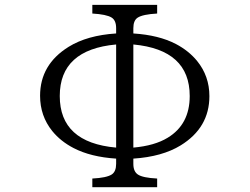

<svg xmlns="http://www.w3.org/2000/svg" viewBox="-20 -780 1040 800"><path d="M364.7 -759.8H634.8V-723.6Q574.7 -720.2 553.7 -706.5Q535.6 -694.8 535.6 -662.6V-640.6Q641.6 -633.8 712.9 -596.7Q766.6 -568.4 801.3 -525.9Q852.5 -462.9 852.5 -379.4Q852.5 -248 732.9 -174.3Q655.8 -127 535.6 -119.1V-97.2Q535.6 -65.4 554.7 -52.7Q575.2 -39.1 634.8 -36.1V0H364.7V-36.1Q424.3 -39.1 445.8 -53.2Q463.9 -65.4 463.9 -97.2V-119.1Q357.9 -126 286.6 -163.1Q232.9 -190.9 197.8 -233.9Q147 -296.9 147 -380.9Q147 -511.2 266.1 -585Q343.3 -632.8 463.9 -640.6V-662.6Q463.9 -695.3 444.8 -707Q423.3 -720.2 364.7 -723.6ZM463.9 -594.7Q229 -573.2 229 -379.9Q229 -186 463.9 -165ZM535.6 -594.7V-165Q624.5 -172.9 678.7 -206.1Q770.5 -261.7 770.5 -379.9Q770.5 -572.8 535.6 -594.7Z"/></svg>

Font: BIZ UDMincho
Style: Regular
Weight: 400
Monospace: yes
Designer: TypeBank Co., Ltd.
Foundry: Morisawa Inc.
Version: Version 1.06